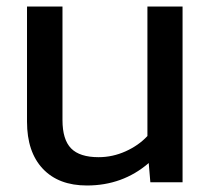

<svg xmlns="http://www.w3.org/2000/svg" viewBox="-20 -560 645 590"><path d="M63 -186V-540H172V-191Q172 -131 198.5 -104Q225 -77 283 -77Q326 -77 366 -95Q406 -113 433 -142V-540H541V0H442L437 -59Q357 10 247 10Q160 10 111.5 -41.5Q63 -93 63 -186Z"/></svg>

Font: Kanit
Style: Regular
Weight: 400
Designer: Katatrad Team
Foundry: Cadson Demak
Version: Version 1.001